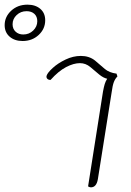

<svg xmlns="http://www.w3.org/2000/svg" viewBox="-137 -800 564 824"><path d="M367 -472Q357 -462 351.5 -447.5Q346 -433 342 -403L283 -31Q277 4 253 4Q248 4 241 0L305 -407Q309 -428 312.5 -439.5Q316 -451 323 -462Q306 -466 289 -480L251 -512Q231 -529 206 -529Q179 -529 146.5 -512Q114 -495 80 -457Q70 -457 65.5 -462.5Q61 -468 63 -475Q67 -488 89.5 -508.5Q112 -529 144.5 -544.5Q177 -560 210 -560Q246 -560 271 -540L313 -504Q332 -488 363 -484ZM-117 -692Q-117 -728 -89 -754Q-61 -780 -19 -780Q15 -780 36 -762Q57 -744 57 -713Q57 -676 29 -650Q1 -624 -40 -624Q-74 -624 -95.5 -642.5Q-117 -661 -117 -692ZM23 -709Q23 -729 10.5 -740.5Q-2 -752 -23 -752Q-48 -752 -65.5 -735.5Q-83 -719 -83 -696Q-83 -676 -70 -664Q-57 -652 -37 -652Q-12 -652 5.5 -669Q23 -686 23 -709Z"/></svg>

Font: Thasadith
Style: Italic
Weight: 400
Italic angle: -9°
Designer: Cadson Demak Co.,Ltd.
Foundry: Cadson Demak Co.,Ltd.
Version: Version 1.000; ttfautohint (v1.6)